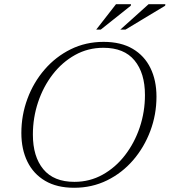

<svg xmlns="http://www.w3.org/2000/svg" viewBox="-20 -878 802 908"><path d="M720 -421Q720 -336.5 691 -259Q662 -181.5 609.8 -120.8Q557.5 -60 486.2 -25Q415 10 330.5 10Q249 10 193.5 -22.8Q138 -55.5 109.5 -113.8Q81 -172 81 -249Q81 -333.5 109.8 -411Q138.5 -488.5 191 -549.2Q243.5 -610 314.5 -645Q385.5 -680 470 -680Q552 -680 607.5 -647.2Q663 -614.5 691.5 -556.2Q720 -498 720 -421ZM135.5 -241.5Q135.5 -137.5 184.8 -77.8Q234 -18 332 -18Q404.5 -18 465.5 -52Q526.5 -86 571.2 -144Q616 -202 640.8 -275.5Q665.5 -349 665.5 -428.5Q665.5 -532.5 616.2 -592.2Q567 -652 469 -652Q396 -652 335 -618Q274 -584 229.2 -526Q184.5 -468 160 -394.5Q135.5 -321 135.5 -241.5ZM549 -738 682.5 -858H762L761 -851L573.5 -738ZM435 -738 528.5 -858H599.5L598.5 -851L456.5 -738Z"/></svg>

Font: Newsreader Text Light
Style: Italic
Weight: 300
Italic angle: -17°
Designer: Hugues Gentile
Foundry: Production Type
Version: Version 1.001